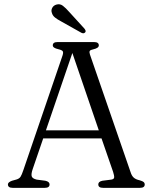

<svg xmlns="http://www.w3.org/2000/svg" viewBox="-20 -902 734 922"><path d="M218 -16.5Q218 0 195.5 0H40.5Q18 0 18 -16.5Q18 -27 37.5 -34L59 -40Q72.5 -44 78.5 -53Q84.5 -62 92.5 -86L280 -634.5Q285 -649.5 281.5 -655.5Q278 -661.5 261 -665.5Q233.5 -671.5 233.5 -684Q233.5 -700 256 -700H432Q454.5 -700 454.5 -684Q454.5 -671 427.5 -665Q414 -662.5 411 -657.2Q408 -652 412 -640L607 -75.5Q612.5 -57.5 622.5 -48.8Q632.5 -40 651.5 -36Q665 -32 670 -27.8Q675 -23.5 675 -16.5Q675 0 652.5 0H474.5Q452 0 452 -16.5Q452 -30 471.5 -34L514.5 -39.5Q527.5 -41.5 528.2 -50Q529 -58.5 523 -77L467.5 -237.5H187.5L137 -90Q129 -66.5 132.2 -55.5Q135.5 -44.5 156 -39.5L198 -34Q218 -29.5 218 -16.5ZM200.5 -276H454.5L327.5 -647.5ZM313 -844 385.5 -764.5Q389 -760 390.8 -755.2Q392.5 -750.5 389 -746.5Q382 -739 371 -744.5L274 -799Q256 -808.5 244.2 -817.8Q232.5 -827 229 -840.5Q224.5 -852.5 230.8 -864.2Q237 -876 251 -880Q268 -885 282 -874.2Q296 -863.5 313 -844Z"/></svg>

Font: Fraunces 9pt Soft Light
Style: Regular
Weight: 300
Version: Version 1.000;[0bf87f6ff]